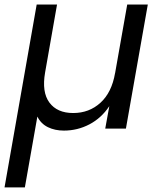

<svg xmlns="http://www.w3.org/2000/svg" viewBox="-39 -568 704 848"><path d="M613.8 -547.9 517.1 0H425.8L443.8 -99.1Q408.7 -46.4 356 -18.8Q303.2 8.8 243.2 8.8Q203.6 8.8 172.6 -6.3Q141.6 -21.5 126 -53.2L70.8 259.8H-19L123 -547.9H212.9L160.2 -248Q145 -161.1 179.2 -115Q213.4 -68.8 284.2 -68.8Q355 -68.8 404.8 -114.3Q454.6 -159.7 469.2 -245.1V-244.1L522.9 -547.9Z"/></svg>

Font: SVN-Poppins
Style: Italic
Weight: 400
Italic angle: -10°
Designer: Ninad Kale (Devanagari), Jonny Pinhorn (Latin)
Foundry: Indian Type Foundry
Version: Version 3.002 2017